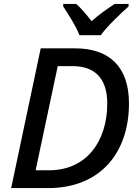

<svg xmlns="http://www.w3.org/2000/svg" viewBox="-20 -961 710 981"><path d="M386 -781H495C526 -826 601 -896 637 -928V-941H566C529 -917 488 -888 448 -853C422 -886 394 -920 369 -941H303V-928C328 -889 367 -831 386 -781ZM37 0H226C491 0 639 -179 639 -433C639 -621 537 -714 364 -714H188ZM231 -91H162L275 -623H352C459 -623 528 -566 528 -432C528 -243 425 -91 231 -91Z"/></svg>

Font: Noto Sans Medium
Style: Italic
Weight: 500
Italic angle: -12°
Designer: Monotype Design Team
Foundry: Monotype Imaging Inc.
Version: Version 2.013